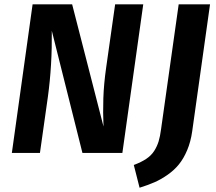

<svg xmlns="http://www.w3.org/2000/svg" viewBox="-20 -712 1007 894"><path d="M647 -691.9 549.8 0H363.8L221.2 -568.8Q223.1 -408.7 203.1 -262.2L166 0H35.2L131.8 -691.9H315.9L461.9 -123Q459 -188.5 461.2 -254.4Q463.4 -320.3 474.1 -396L516.1 -691.9ZM958 -691.9 875 -101.1Q868.2 -52.2 851.6 -12.9Q835 26.4 813.2 53.2Q791.5 80.1 760.5 101.8Q729.5 123.5 699.2 136.7Q668.9 149.9 629.9 162.1L603 56.2Q638.2 43 661.1 27.6Q684.1 12.2 697.8 -9Q711.4 -30.3 718.5 -53.5Q725.6 -76.7 730 -110.8L812 -691.9Z"/></svg>

Font: FiraGO SemiBold
Style: Italic
Weight: 600
Italic angle: -8°
Designer: bBox Type GmbH
Foundry: bBox Type GmbH
Version: Version 1.001;PS 001.001;hotconv 1.0.88;makeotf.lib2.5.64775